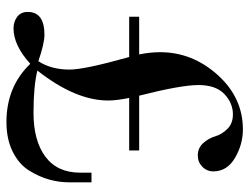

<svg xmlns="http://www.w3.org/2000/svg" viewBox="-109 -637 774 596"><g transform="rotate(90 278.0 -339.0)"><path d="M32 -353V-384H149Q142 -418 142 -449Q142 -549 212.5 -627.5Q283 -706 382 -706Q428 -706 470 -681.5Q512 -657 512 -614Q512 -594 497.5 -580Q483 -566 463 -566Q439 -566 424 -583Q409 -600 403 -620.5Q397 -641 380 -658Q363 -675 335 -675Q300 -675 272 -648.5Q244 -622 244 -568Q244 -514 277 -384H447V-353H284Q292 -313 292 -288Q292 -186 199 -68Q248 -56 330 -56Q417 -56 466.5 -93Q516 -130 516 -201V-236H546V-167Q546 -136 537.5 -105Q529 -74 509.5 -42.5Q490 -11 451 8.5Q412 28 359 28Q249 28 178 -46Q121 6 68 6Q47 6 32 -5.5Q17 -17 17 -38Q17 -90 88 -90Q115 -90 170 -71Q196 -111 196 -168Q196 -214 157 -353Z"/></g></svg>

Font: Justus
Style: Oldstyle
Weight: 500
Version: Version 001.000